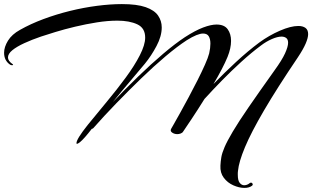

<svg xmlns="http://www.w3.org/2000/svg" viewBox="-22 -690 1527 939"><path d="M1173 229Q1148 229 1119.5 216.5Q1091 204 1072.5 179.5Q1054 155 1056 120Q1057 99 1060.5 78.5Q1064 58 1076.5 29Q1089 0 1116.5 -46.5Q1144 -93 1193.5 -165Q1243 -237 1320 -345Q1357 -396 1372 -429Q1387 -462 1387 -481Q1387 -497 1378 -504Q1369 -511 1355 -511Q1335 -511 1307.5 -499Q1280 -487 1255 -468Q1208 -433 1159 -388.5Q1110 -344 1064 -297Q1018 -250 978 -206Q945 -153 916 -109.5Q887 -66 874 -47Q870 -40 861.5 -37Q853 -34 845 -34Q831 -34 820 -41.5Q809 -49 815 -60Q815 -60 827 -81Q839 -102 858.5 -137Q878 -172 900.5 -214Q923 -256 944 -297.5Q965 -339 980.5 -374Q996 -409 1001 -429Q1007 -455 1007 -477Q1007 -499 999 -512.5Q991 -526 971 -526Q958 -526 938 -518Q918 -510 891 -493Q845 -463 787.5 -414.5Q730 -366 668.5 -306.5Q607 -247 546.5 -184.5Q486 -122 434 -63Q431 -60 427 -60Q389 -11 370.5 4Q352 19 352 10Q352 -10 407 -79Q450 -132 499.5 -191.5Q549 -251 592.5 -310Q636 -369 662 -420Q688 -471 688 -506Q688 -553 649.5 -571Q611 -589 552 -589Q505 -589 451.5 -580.5Q398 -572 345.5 -559.5Q293 -547 249 -533.5Q205 -520 178 -511Q134 -496 97 -479Q60 -462 38.5 -444.5Q17 -427 17 -409Q17 -392 40 -376Q42 -375 42 -373Q42 -371 37 -371Q32 -371 27 -374Q-2 -394 -2 -432Q-2 -460 17 -491Q36 -522 76 -544Q127 -573 190 -596.5Q253 -620 320 -636.5Q387 -653 452.5 -661.5Q518 -670 574 -670Q648 -670 690.5 -655Q733 -640 751 -614Q769 -588 769 -556Q769 -513 743.5 -465Q718 -417 687 -379Q659 -345 615.5 -294Q572 -243 530 -191Q591 -255 654 -316Q717 -377 776 -427Q835 -477 882 -508Q933 -541 971.5 -555.5Q1010 -570 1037 -570Q1075 -570 1091.5 -547Q1108 -524 1108 -490Q1108 -454 1091 -412Q1080 -385 1062 -350.5Q1044 -316 1022 -279Q1074 -333 1132.5 -387Q1191 -441 1246 -482Q1294 -517 1347 -540Q1400 -563 1437 -563Q1459 -563 1472 -553.5Q1485 -544 1485 -523Q1485 -505 1473 -477Q1461 -449 1435 -410Q1333 -259 1269.5 -150.5Q1206 -42 1176 30Q1146 102 1142 145Q1141 150 1141 155Q1141 160 1141 165Q1141 193 1150.5 204.5Q1160 216 1172 216Q1187 216 1200 205Q1204 203 1205 203Q1210 203 1213 208Q1216 213 1211 218Q1197 229 1173 229Z"/></svg>

Font: Arizonia
Style: Regular
Weight: 400
Designer: Robert E. Leuschke
Foundry: Robert E. Leuschke
Version: Version 1.010; ttfautohint (v1.8.4.7-5d5b)